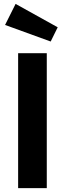

<svg xmlns="http://www.w3.org/2000/svg" viewBox="-20 -965 334 985"><path d="M60 -945 276 -825 240 -752 6 -837ZM220 -692V0H73V-692Z"/></svg>

Font: FiraGO SemiBold
Style: Regular
Weight: 600
Designer: bBox Type
Foundry: bBox Type GmbH
Version: Version 1.001;PS 001.001;hotconv 1.0.88;makeotf.lib2.5.64775